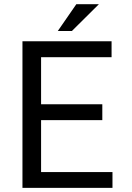

<svg xmlns="http://www.w3.org/2000/svg" viewBox="-20 -911 640 931"><path d="M476.1 -328.6V-405.3H179.2V-633.8H521V-710.9H88.9V0H525.4V-76.7H179.2V-328.6ZM350.1 -890.6 260.3 -760.7H328.6L459.5 -890.6Z"/></svg>

Font: Roboto Mono
Style: Regular
Weight: 400
Monospace: yes
Designer: Google
Version: Version 3.000